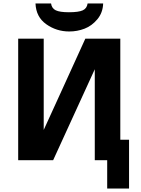

<svg xmlns="http://www.w3.org/2000/svg" viewBox="-20 -916 804 1098"><path d="M84 0V-695H230V-277V-173Q265 -251 346 -427Q427 -603 468 -695H668V-117H718V162H593V0H522V-416V-520L284 0ZM183 -896H272Q276 -868 299 -857Q322 -846 374 -846Q430 -846 453.5 -857Q477 -868 481 -896H570Q568 -843 536.5 -805.5Q505 -768 463.5 -752Q422 -736 376 -736Q303 -736 244.5 -777.5Q186 -819 183 -896Z"/></svg>

Font: Coval
Style: Black
Weight: 1000
Foundry: Context Ltd
Version: Version 001.000